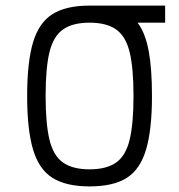

<svg xmlns="http://www.w3.org/2000/svg" viewBox="-20 -652 640 686"><path d="M300 14Q216 14 167.5 -16.5Q119 -47 98 -118Q77 -189 77 -309Q77 -430 98 -500.5Q119 -571 167.5 -601.5Q216 -632 300 -632Q363 -632 406 -617.5Q449 -603 474.5 -567Q500 -531 511.5 -468.5Q523 -406 523 -309Q523 -189 502 -118Q481 -47 433 -16.5Q385 14 300 14ZM300 -47Q360 -47 394.5 -71Q429 -95 443 -152Q457 -209 457 -309Q457 -410 443 -466.5Q429 -523 394.5 -547Q360 -571 300 -571Q240 -571 205.5 -547Q171 -523 157 -466.5Q143 -410 143 -309Q143 -209 157 -152Q171 -95 205.5 -71Q240 -47 300 -47ZM300 -571V-632H570V-571Z"/></svg>

Font: Victor Mono Light
Style: Regular
Weight: 300
Monospace: yes
Designer: Rune Bjørnerås
Version: Version 1.561;gftools[0.9.30]